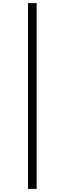

<svg xmlns="http://www.w3.org/2000/svg" viewBox="-20 -1006 413 1226"><path d="M214 200H159V-986H214Z"/></svg>

Font: Inknut Antiqua
Style: Regular
Weight: 400
Designer: Claus Eggers Sørensen
Foundry: Claus Eggers Sørensen
Version: Version 1.003; ttfautohint (v1.8.2) -l 8 -r 50 -G 200 -x 14 